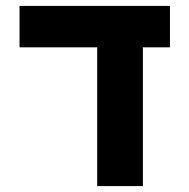

<svg xmlns="http://www.w3.org/2000/svg" viewBox="-20 -629 640 649"><path d="M308.5 -469H46V-609H554.5V-469H463V0H308.5Z"/></svg>

Font: JuliaMono Black
Style: Regular
Weight: 900
Monospace: yes
Designer: cormullion
Foundry: corm
Version: Version 0.054; ttfautohint (v1.8.4)